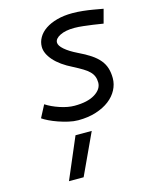

<svg xmlns="http://www.w3.org/2000/svg" viewBox="-119 -585 738 949"><g transform="rotate(-15 250.0 -110.0)"><path d="M204 78H287L189 289H114ZM481 -419Q455 -423 429 -427Q407 -430 381.5 -433Q356 -436 335 -436Q290 -436 262 -422Q234 -408 234 -388Q234 -372 257 -352Q280 -332 319 -313Q357 -295 383 -277.5Q409 -260 425 -240.5Q441 -221 448 -198Q455 -175 455 -147Q455 -116 440 -87.5Q425 -59 397 -37.5Q369 -16 328.5 -3Q288 10 237 10Q214 10 188 4Q162 -2 137.5 -10.5Q113 -19 92.5 -29Q72 -39 61 -47L94 -110Q123 -91 163.5 -77.5Q204 -64 238 -64Q305 -64 342.5 -87.5Q380 -111 380 -145Q380 -162 374.5 -176Q369 -190 357 -202Q345 -214 326 -225.5Q307 -237 280 -251Q219 -281 187.5 -317Q156 -353 156 -387Q156 -412 169 -434.5Q182 -457 206.5 -473.5Q231 -490 266 -499.5Q301 -509 344 -509Q371 -509 398.5 -506Q426 -503 449 -499Q475 -495 500 -490Z"/></g></svg>

Font: Panefresco 500wt
Style: Italic
Weight: 700
Foundry: Campivisivi & Chank Co
Version: Version 1.000